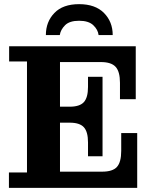

<svg xmlns="http://www.w3.org/2000/svg" viewBox="-20 -905 740 925"><path d="M23 0V-74H110V-609H24V-682H269V0ZM269 0V-78H641V0ZM404 -219Q404 -270 384 -292Q364 -314 316 -314H474V-152H404ZM269 -314V-391H474V-314ZM472 -78Q523 -78 543.5 -101Q564 -124 564 -178V-264H641V-78ZM316 -391Q364 -391 384 -413Q404 -435 404 -486V-535H474V-391ZM269 -606V-682H634V-606ZM558 -506Q558 -560 537 -583Q516 -606 466 -606H634V-427H558ZM201 -736Q201 -800 242 -842.5Q283 -885 361 -885Q439 -885 481 -842.5Q523 -800 523 -736H455Q452 -762 429.5 -783.5Q407 -805 361 -805Q315 -805 293.5 -783.5Q272 -762 268 -736Z"/></svg>

Font: Montagu Slab 144pt SemiBold
Style: Regular
Weight: 600
Version: Version 1.000